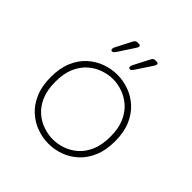

<svg xmlns="http://www.w3.org/2000/svg" viewBox="-180 -823 979 979"><g transform="rotate(45 309.5 -333.0)"><path d="M310 10.5Q268 10.5 227 -4Q186 -18.5 152 -49Q118 -79.5 97.8 -126.8Q77.5 -174 77.5 -239Q77.5 -304 97.8 -351Q118 -398 152 -428.2Q186 -458.5 227 -473Q268 -487.5 310 -487.5Q351.5 -487.5 392.5 -473Q433.5 -458.5 467.2 -428.2Q501 -398 521.2 -351Q541.5 -304 541.5 -239Q541.5 -174 521.2 -126.8Q501 -79.5 467.2 -49Q433.5 -18.5 392.5 -4Q351.5 10.5 310 10.5ZM310 -21Q343 -21 377.5 -32.5Q412 -44 441.8 -69.5Q471.5 -95 489.8 -136.8Q508 -178.5 508 -239Q508 -298.5 489.8 -339.8Q471.5 -381 441.8 -406.8Q412 -432.5 377.5 -444.2Q343 -456 310 -456Q277 -456 242 -444.2Q207 -432.5 177.2 -406.8Q147.5 -381 129.2 -339.8Q111 -298.5 111 -239Q111 -178.5 129.2 -136.8Q147.5 -95 177.2 -69.5Q207 -44 242 -32.5Q277 -21 310 -21ZM330 -577 373 -660Q377.5 -668.5 381.5 -672.2Q385.5 -676 393 -676H405Q409 -676 412.2 -674.2Q415.5 -672.5 415.5 -667.5Q415.5 -661.5 409 -651.5L356.5 -572Q349.5 -561 344.5 -556.2Q339.5 -551.5 335 -551.5Q331.5 -551.5 328.5 -554Q325.5 -556.5 325.5 -561.5Q325.5 -567.5 330 -577ZM201.5 -577 244.5 -660Q248.5 -668.5 252.8 -672.2Q257 -676 264.5 -676H276.5Q280.5 -676 283.8 -674.2Q287 -672.5 287 -667.5Q287 -661.5 280 -651.5L228 -572Q221 -561 216 -556.2Q211 -551.5 206.5 -551.5Q203 -551.5 200 -554Q197 -556.5 197 -561.5Q197 -567.5 201.5 -577Z"/></g></svg>

Font: Sono Monospace ExtraLight
Style: Regular
Weight: 250
Version: Version 2.112